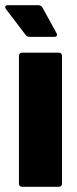

<svg xmlns="http://www.w3.org/2000/svg" viewBox="-35 -720 296 740"><path d="M183 -592 128 -692C125 -697 119 -700 113 -700H-5C-12 -700 -15 -697 -15 -693C-15 -690 -14 -688 -12 -685L64 -585C68 -580 73 -578 79 -578H175C181 -578 185 -581 185 -586C185 -588 184 -590 183 -592ZM50 0H192C199 0 204 -5 204 -12V-505C204 -512 199 -517 192 -517H50C43 -517 38 -512 38 -505V-12C38 -5 43 0 50 0Z"/></svg>

Font: Barlow Semi Condensed ExtraBold
Style: Regular
Weight: 800
Width: 4
Designer: Jeremy Tribby
Foundry: Tribby Type
Version: Version 1.422;hotconv 1.0.109;makeotfexe 2.5.65596